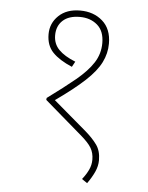

<svg xmlns="http://www.w3.org/2000/svg" viewBox="-51 -674 602 781"><g transform="rotate(5 250.0 -283.5)"><path d="M245 -632Q300 -632 336.5 -600Q373 -568 373 -508Q373 -468 354.5 -431Q336 -394 292.5 -353.5Q249 -313 174 -260L309 -145Q339 -119 356.5 -94.5Q374 -70 374 -32Q374 -8 363 16Q352 40 334 65L312 50Q328 30 337.5 10Q347 -10 347 -32Q347 -59 335 -79.5Q323 -100 290 -128L139 -258L140 -266Q207 -315 253 -353Q299 -391 322.5 -427.5Q346 -464 346 -508Q346 -557 317.5 -581.5Q289 -606 246 -606Q201 -606 176.5 -583.5Q152 -561 152 -523Q152 -488 175 -464.5Q198 -441 243 -423L231 -401Q179 -423 152 -451Q125 -479 125 -525Q125 -570 157.5 -601Q190 -632 245 -632Z"/></g></svg>

Font: Noto Sans SemiCondensed Thin
Style: Italic
Weight: 100
Width: 4
Italic angle: -12°
Designer: Monotype Design Team
Foundry: Monotype Imaging Inc.
Version: Version 2.013; ttfautohint (v1.8.4.7-5d5b)